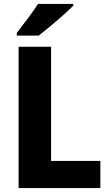

<svg xmlns="http://www.w3.org/2000/svg" viewBox="-20 -950 553 970"><path d="M350 -921V-930H172C144 -886 98 -827 65 -784V-770H175C226 -809 314 -884 350 -921ZM74 0H487V-137H238V-714H74Z"/></svg>

Font: Noto Sans Georgian SemiCondensed ExtraBold
Style: Regular
Weight: 800
Width: 4
Designer: Monotype Design Team, Akaki Razmadze
Foundry: Google LLC
Version: Version 2.005